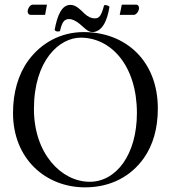

<svg xmlns="http://www.w3.org/2000/svg" viewBox="-20 -796 735 826"><path d="M659 -329C659 -536 519 -658 340 -658C241 -658 157 -611 102 -536C58 -476 36 -397 36 -310C36 -113 176 10 346 10C457 10 544 -38 599 -116C639 -173 659 -245 659 -329ZM327 -634C459 -634 569 -512 569 -310C569 -131 480 -14 366 -14C244 -14 126 -135 126 -327C126 -537 236 -634 327 -634ZM388 -717C372 -717 358 -724 344 -737C327 -753 308 -775 283 -775C246 -775 227 -732 215 -667C220 -660 228 -659 238 -662C246 -698 255 -714 277 -714C291 -714 307 -706 323 -693C341 -678 358 -658 377 -658C416 -658 441 -701 451 -767C446 -772 438 -775 428 -774C416 -728 407 -717 388 -717ZM174 -732 182 -776H121C109 -776 99 -758 99 -747C99 -740 103 -732 112 -732ZM504 -776 495 -732H555C568 -732 578 -750 578 -761C578 -768 575 -776 565 -776Z"/></svg>

Font: Libertinus Serif Display
Style: Regular
Weight: 400
Designer: Philipp H. Poll, Khaled Hosny
Foundry: Caleb Maclennan
Version: Version 7.050;RELEASE